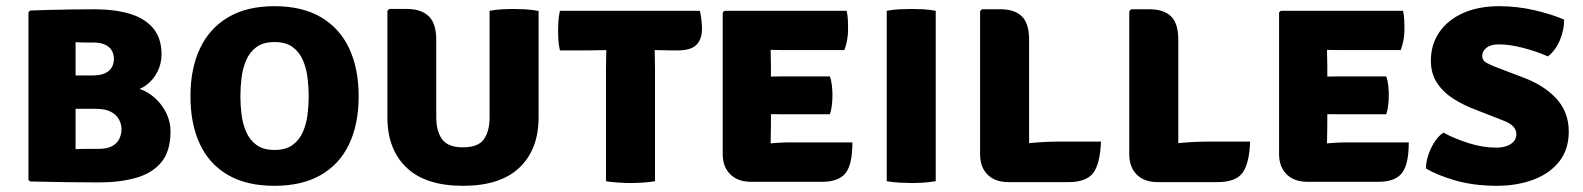

<svg xmlns="http://www.w3.org/2000/svg" viewBox="-20 -586 5119 621"><path d="M77.5 -552Q103.5 -553 140.2 -554Q177 -555 216 -555.5Q255 -556 287.5 -556Q349 -556 397.8 -542Q446.5 -528 474.5 -495.8Q502.5 -463.5 502.5 -409.5Q502.5 -380.5 489 -353.5Q475.5 -326.5 450.8 -309Q426 -291.5 393.5 -291.5V-304Q431 -304 462.2 -283.5Q493.5 -263 512.5 -230.2Q531.5 -197.5 531.5 -161Q531.5 -97 501.8 -61.2Q472 -25.5 419.8 -10.8Q367.5 4 300.5 4Q249 4 193.5 3.2Q138 2.5 77.5 1L72 -4V-546ZM224.5 -103.5Q244.5 -104.5 263.5 -104.5Q282.5 -104.5 298 -104.5Q328 -104.5 344.2 -114.2Q360.5 -124 366.8 -138.8Q373 -153.5 373 -168Q373 -184 365.2 -199Q357.5 -214 339.5 -224Q321.5 -234 290 -234H160.5V-342H279.5Q306 -342 321.2 -349.8Q336.5 -357.5 342.5 -369.8Q348.5 -382 348.5 -395.5Q348.5 -408.5 342.5 -420.8Q336.5 -433 321.5 -440.8Q306.5 -448.5 280.5 -448.5Q271 -448.5 255 -448.5Q239 -448.5 224.5 -449.5Z M757.5 -274.5Q757.5 -246 761.2 -215.8Q765 -185.5 776.2 -159.5Q787.5 -133.5 809.5 -117.2Q831.5 -101 868 -101Q904.5 -101 926.5 -117.2Q948.5 -133.5 959.8 -159.5Q971 -185.5 974.8 -215.8Q978.5 -246 978.5 -274.5Q978.5 -303.5 974.8 -334.2Q971 -365 959.8 -391.2Q948.5 -417.5 926.5 -433.8Q904.5 -450 868 -450Q831.5 -450 809.5 -433.8Q787.5 -417.5 776.2 -391.2Q765 -365 761.2 -334.2Q757.5 -303.5 757.5 -274.5ZM596 -274.5Q596 -364 626.8 -429.2Q657.5 -494.5 718 -530.2Q778.5 -566 867.5 -566Q957.5 -566 1018 -530.5Q1078.5 -495 1109.2 -429.8Q1140 -364.5 1140 -274.5Q1140 -184.5 1109.2 -119.8Q1078.5 -55 1017.8 -20Q957 15 867.5 15Q777.5 15 717 -20.2Q656.5 -55.5 626.2 -120.5Q596 -185.5 596 -274.5Z M1722 -206.5Q1722 -103 1660.2 -44Q1598.5 15 1477.5 15Q1356.5 15 1294.8 -44Q1233 -103 1233 -206.5V-551L1239 -557H1296Q1341.5 -557 1366.2 -534Q1391 -511 1391 -456.5V-207Q1391 -161.5 1410 -135.5Q1429 -109.5 1477.5 -109.5Q1526.5 -109.5 1545 -135.5Q1563.5 -161.5 1563.5 -207V-551Q1583.5 -555 1604.5 -556Q1625.5 -557 1641 -557Q1655 -557 1679 -555.8Q1703 -554.5 1722 -550.5Z M1791 -423Q1787 -441 1786 -456.8Q1785 -472.5 1785 -485.5Q1785 -498.5 1786 -516.2Q1787 -534 1791 -551H2243.5Q2247 -537.5 2248.8 -520.5Q2250.5 -503.5 2250.5 -493Q2250.5 -459 2232.5 -441Q2214.5 -423 2172.5 -423H2152Q2141.5 -423 2124.2 -423.5Q2107 -424 2097.5 -424H1941Q1930.5 -424 1912.2 -423.5Q1894 -423 1883.5 -423ZM1940 -363.5Q1940 -379.5 1940.5 -393.2Q1941 -407 1941 -424V-486H2097.5V-424Q2097.5 -407 2098 -393.2Q2098.5 -379.5 2098.5 -363.5V0Q2084.5 3 2060 4.5Q2035.5 6 2019 6Q2003.5 6 1980 4.5Q1956.5 3 1940 0Z M2317.5 -545.5 2323 -551H2472.5V-425Q2472.5 -409 2473 -398Q2473.5 -387 2473.5 -371.5V-184Q2473.5 -165.5 2473 -153.5Q2472.5 -141.5 2472.5 -123.5V2H2409Q2366.5 2 2342 -22.2Q2317.5 -46.5 2317.5 -87.5ZM2664 -339Q2669 -325.5 2670.8 -308.2Q2672.5 -291 2672.5 -279Q2672.5 -265 2670.8 -247.8Q2669 -230.5 2664 -216.5H2536Q2524.5 -216.5 2502 -216.5Q2479.5 -216.5 2456.2 -216.8Q2433 -217 2418.5 -217.5V-337Q2433 -337.5 2456.2 -338Q2479.5 -338.5 2502 -338.8Q2524.5 -339 2536 -339ZM2718.5 -551Q2722 -534 2722.5 -518.5Q2723 -503 2723 -489Q2723 -475.5 2720.2 -458.5Q2717.5 -441.5 2711 -424H2536Q2524.5 -424 2502 -424.2Q2479.5 -424.5 2456.2 -425Q2433 -425.5 2418.5 -426V-551ZM2737 -125.5Q2737 -54 2714.8 -26Q2692.5 2 2639.5 2H2420.5V-119.5Q2449.5 -120.5 2467.8 -122Q2486 -123.5 2502.2 -124.5Q2518.5 -125.5 2541.5 -125.5Z M2848 -551Q2867 -555 2891 -556Q2915 -557 2929 -557Q2944 -557 2965.2 -556Q2986.5 -555 3006.5 -551V0Q2986.5 3.5 2965.2 4.8Q2944 6 2929 6Q2915 6 2891 4.8Q2867 3.5 2848 0Z M3308.5 3H3241.5Q3198.5 3 3174.2 -21.2Q3150 -45.5 3150 -86.5V-550L3156 -556H3216Q3261.5 -556 3285 -533.2Q3308.5 -510.5 3308.5 -457.5ZM3541 -128Q3538 -55 3515.5 -26Q3493 3 3435.5 3H3241.5L3175 -102.5Q3232.5 -115.5 3294.8 -121.8Q3357 -128 3401 -128Z M3791 3H3724Q3681 3 3656.8 -21.2Q3632.5 -45.5 3632.5 -86.5V-550L3638.5 -556H3698.5Q3744 -556 3767.5 -533.2Q3791 -510.5 3791 -457.5ZM4023.5 -128Q4020.5 -55 3998 -26Q3975.5 3 3918 3H3724L3657.5 -102.5Q3715 -115.5 3777.2 -121.8Q3839.5 -128 3883.5 -128Z M4117 -545.5 4122.5 -551H4272V-425Q4272 -409 4272.5 -398Q4273 -387 4273 -371.5V-184Q4273 -165.5 4272.5 -153.5Q4272 -141.5 4272 -123.5V2H4208.5Q4166 2 4141.5 -22.2Q4117 -46.5 4117 -87.5ZM4463.5 -339Q4468.5 -325.5 4470.2 -308.2Q4472 -291 4472 -279Q4472 -265 4470.2 -247.8Q4468.5 -230.5 4463.5 -216.5H4335.5Q4324 -216.5 4301.5 -216.5Q4279 -216.5 4255.8 -216.8Q4232.5 -217 4218 -217.5V-337Q4232.5 -337.5 4255.8 -338Q4279 -338.5 4301.5 -338.8Q4324 -339 4335.5 -339ZM4518 -551Q4521.5 -534 4522 -518.5Q4522.5 -503 4522.5 -489Q4522.5 -475.5 4519.8 -458.5Q4517 -441.5 4510.5 -424H4335.5Q4324 -424 4301.5 -424.2Q4279 -424.5 4255.8 -425Q4232.5 -425.5 4218 -426V-551ZM4536.5 -125.5Q4536.5 -54 4514.2 -26Q4492 2 4439 2H4220V-119.5Q4249 -120.5 4267.2 -122Q4285.5 -123.5 4301.8 -124.5Q4318 -125.5 4341 -125.5Z M4592 -41.5Q4592 -60.5 4599.5 -83.8Q4607 -107 4620 -127Q4633 -147 4648.5 -157Q4685.5 -137 4731 -122.8Q4776.5 -108.5 4820 -108.5Q4839 -108.5 4853.5 -113.8Q4868 -119 4876.2 -128.8Q4884.5 -138.5 4884.5 -152.5Q4884.5 -166 4874 -177.2Q4863.5 -188.5 4837.5 -198L4754.5 -230.5Q4716 -244.5 4682.5 -265.5Q4649 -286.5 4628.5 -317Q4608 -347.5 4608 -390Q4608 -442 4635.2 -481.8Q4662.5 -521.5 4712.2 -543.8Q4762 -566 4829.5 -566Q4887 -566 4943.8 -552.8Q5000.5 -539.5 5039 -522.5Q5039 -488.5 5025 -455.5Q5011 -422.5 4986.5 -403.5Q4949.5 -420 4906 -431.2Q4862.5 -442.5 4827.5 -442.5Q4801.5 -442.5 4787.8 -431.5Q4774 -420.5 4774 -405Q4774 -390.5 4787.5 -383Q4801 -375.5 4821 -368L4903.5 -336.5Q4972.5 -311.5 5013.2 -267.8Q5054 -224 5054 -160Q5054 -103.5 5023.8 -64.5Q4993.5 -25.5 4941.2 -5.5Q4889 14.5 4823.5 15Q4745.5 15 4684.8 -3Q4624 -21 4592 -41.5Z"/></svg>

Font: Signika SC
Style: Regular
Weight: 300
Designer: Anna Giedryś
Foundry: Anna Giedryś
Version: Version 2.000